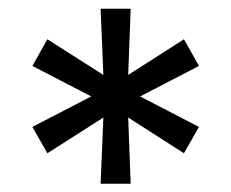

<svg xmlns="http://www.w3.org/2000/svg" viewBox="-20 -748 541 449"><path d="M221.7 -473.1 90.8 -389.6 55.7 -451.2 193.4 -522.5 55.7 -593.8 90.8 -656.2 221.7 -572.8 215.3 -727.5H285.6L279.8 -572.8L410.2 -656.2L445.3 -593.8L307.6 -522.5L445.3 -451.2L410.2 -389.6L279.8 -473.1L285.6 -318.4H215.3Z"/></svg>

Font: Raveo Variable
Style: Regular
Weight: 400
Designer: Jakub Foglar, Rasmus Andersson (Inter)
Foundry: Jakubfoglar.com
Version: Version 1.000;Glyphs 3.2.3 (3260)